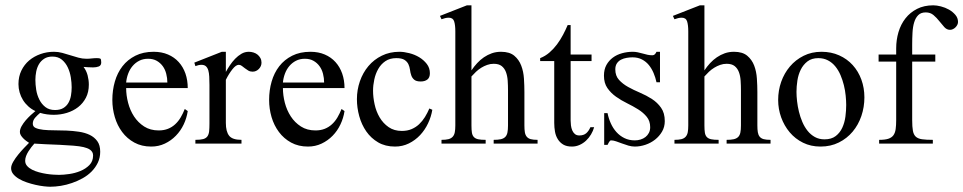

<svg xmlns="http://www.w3.org/2000/svg" viewBox="-20 -543 3643 726"><path d="M362.8 -307.1Q362.8 -295.4 353.5 -291.7Q344.2 -288.1 332 -288.1Q322.3 -288.1 312.5 -288.8Q302.7 -289.6 295.9 -290Q306.6 -275.9 311.3 -258.1Q315.9 -240.2 315.9 -223.1Q315.9 -194.8 304.9 -173.6Q293.9 -152.3 275.4 -137.9Q256.8 -123.5 232.9 -116.2Q209 -108.9 183.1 -108.9Q170.4 -108.9 157.5 -110.6Q144.5 -112.3 131.8 -116.2Q122.1 -108.4 113 -98.1Q104 -87.9 104 -75.2Q104 -64 115 -59.1Q126 -54.2 143.8 -52.2Q161.6 -50.3 184.6 -50.3Q207.5 -50.3 231.4 -49.3Q255.4 -48.3 278.3 -44.9Q301.3 -41.5 319.1 -33Q336.9 -24.4 347.9 -9.3Q358.9 5.9 358.9 30.8Q358.9 53.2 350.1 71.8Q341.3 90.3 326.7 105.2Q312 120.1 292.7 130.9Q273.4 141.6 252.4 148.9Q231.4 156.2 210 159.7Q188.5 163.1 169.9 163.1Q160.6 163.1 145.8 161.4Q130.9 159.7 114.5 156Q98.1 152.3 81.5 146.7Q64.9 141.1 51.8 133.3Q38.6 125.5 30.3 115.5Q22 105.5 22 92.8Q22 82.5 30 68.6Q38.1 54.7 49.1 41.3Q60.1 27.8 71.5 15.9Q83 3.9 89.8 -2.9Q85 -5.9 79.1 -10.3Q73.2 -14.6 67.9 -20Q62.5 -25.4 58.8 -31.5Q55.2 -37.6 55.2 -43.9Q55.2 -54.2 61.5 -65.7Q67.9 -77.1 77.1 -87.9Q86.4 -98.6 96.4 -107.9Q106.4 -117.2 113.8 -123Q99.1 -129.9 87.2 -140.6Q75.2 -151.4 66.9 -164.8Q58.6 -178.2 54.2 -193.6Q49.8 -209 49.8 -225.1Q49.8 -253.4 60.8 -276.1Q71.8 -298.8 90.3 -314.5Q108.9 -330.1 133.1 -338.6Q157.2 -347.2 184.1 -347.2Q200.2 -347.2 215.6 -343Q231 -338.9 246.1 -334Q261.2 -329.1 276.4 -325Q291.5 -320.8 307.1 -320.8Q316.9 -320.8 326.7 -322Q336.4 -323.2 346.2 -323.2Q356 -323.2 359.4 -321.3Q362.8 -319.3 362.8 -307.1ZM251 -212.9Q251 -230 247.8 -250.2Q244.6 -270.5 236.3 -288.1Q228 -305.7 213.9 -317.4Q199.7 -329.1 178.2 -329.1Q159.7 -329.1 147.2 -321Q134.8 -313 127.4 -300.5Q120.1 -288.1 116.9 -272.2Q113.8 -256.3 113.8 -241.2Q113.8 -223.6 116.9 -203.6Q120.1 -183.6 128.7 -166.5Q137.2 -149.4 151.6 -138.2Q166 -127 188 -127Q207 -127 219.2 -134.3Q231.4 -141.6 238.5 -153.8Q245.6 -166 248.3 -181.4Q251 -196.8 251 -212.9ZM332 44.9Q332 37.6 328.9 32.2Q325.7 26.9 320.6 23.2Q315.4 19.5 308.8 17.1Q302.2 14.6 295.9 13.2Q281.7 9.8 257.3 7.8Q232.9 5.9 205.8 4.6Q178.7 3.4 152.8 2.4Q127 1.5 109.9 0Q104.5 5.9 98.6 13.4Q92.8 21 87.4 29.5Q82 38.1 78.6 47.1Q75.2 56.2 75.2 64.9Q75.2 76.2 82.5 84.5Q89.8 92.8 101.3 98.6Q112.8 104.5 127.2 108.4Q141.6 112.3 155.8 114.5Q169.9 116.7 182.4 117.4Q194.8 118.2 203.1 118.2Q219.7 118.2 241.9 115Q264.2 111.8 284.2 103.5Q304.2 95.2 318.1 81.1Q332 66.9 332 44.9Z M689.9 -123Q686 -96.7 674.6 -72.5Q663.1 -48.3 645 -29.8Q627 -11.2 603.3 0Q579.6 11.2 551.8 11.2Q515.6 11.2 488 -3.9Q460.4 -19 441.9 -43.9Q423.3 -68.8 414.1 -100.3Q404.8 -131.8 404.8 -165Q404.8 -201.7 414.3 -234.6Q423.8 -267.6 443.1 -292.5Q462.4 -317.4 491.9 -332.3Q521.5 -347.2 561 -347.2Q591.3 -347.2 615.2 -336.9Q639.2 -326.7 655.8 -308.3Q672.4 -290 681.2 -264.9Q689.9 -239.7 689.9 -210H457Q457 -182.6 464.4 -154.3Q471.7 -126 486.8 -102.8Q502 -79.6 525.1 -64.7Q548.3 -49.8 580.1 -49.8Q599.6 -49.8 615 -55.9Q630.4 -62 642.3 -73Q654.3 -84 663.1 -98.9Q671.9 -113.8 678.7 -130.9ZM612.8 -231Q612.8 -247.6 608.6 -263.9Q604.5 -280.3 595.5 -292.7Q586.4 -305.2 572.8 -313Q559.1 -320.8 540 -320.8Q521 -320.8 506.3 -313.2Q491.7 -305.7 481.2 -293.2Q470.7 -280.8 464.6 -264.4Q458.5 -248 457 -231Z M968.8 -306.2Q968.8 -292.5 958.7 -282.2Q948.7 -272 935.1 -272Q925.8 -272 918.9 -276.1Q912.1 -280.3 906 -284.9Q899.9 -289.6 894.5 -293.7Q889.2 -297.9 882.8 -297.9Q872.1 -297.9 858.9 -281.2Q845.7 -264.6 834 -241.2V-78.1Q834 -45.9 846.2 -30Q858.4 -14.2 893.1 -14.2V0H718.8V-14.2Q737.8 -14.2 748.3 -17.1Q758.8 -20 764.2 -27.3Q769.5 -34.7 770.8 -46.6Q772 -58.6 772 -76.2V-221.7Q772 -239.3 771.2 -253.2Q770.5 -267.1 767.6 -277.1Q764.6 -287.1 758.5 -292.5Q752.4 -297.9 741.7 -297.9Q731 -297.9 718.8 -293L714.8 -306.2L818.8 -347.2H834V-271Q840.3 -282.7 849.1 -295.9Q857.9 -309.1 868.9 -320.6Q879.9 -332 892.8 -339.6Q905.8 -347.2 920.9 -347.2Q929.7 -347.2 938.5 -344.5Q947.3 -341.8 953.9 -336.4Q960.4 -331.1 964.6 -323.5Q968.8 -315.9 968.8 -306.2Z M1282.7 -123Q1278.8 -96.7 1267.3 -72.5Q1255.9 -48.3 1237.8 -29.8Q1219.7 -11.2 1196 0Q1172.4 11.2 1144.5 11.2Q1108.4 11.2 1080.8 -3.9Q1053.2 -19 1034.7 -43.9Q1016.1 -68.8 1006.8 -100.3Q997.6 -131.8 997.6 -165Q997.6 -201.7 1007.1 -234.6Q1016.6 -267.6 1035.9 -292.5Q1055.2 -317.4 1084.7 -332.3Q1114.3 -347.2 1153.8 -347.2Q1184.1 -347.2 1208 -336.9Q1231.9 -326.7 1248.5 -308.3Q1265.1 -290 1273.9 -264.9Q1282.7 -239.7 1282.7 -210H1049.8Q1049.8 -182.6 1057.1 -154.3Q1064.5 -126 1079.6 -102.8Q1094.7 -79.6 1117.9 -64.7Q1141.1 -49.8 1172.9 -49.8Q1192.4 -49.8 1207.8 -55.9Q1223.1 -62 1235.1 -73Q1247.1 -84 1255.9 -98.9Q1264.6 -113.8 1271.5 -130.9ZM1205.6 -231Q1205.6 -247.6 1201.4 -263.9Q1197.3 -280.3 1188.2 -292.7Q1179.2 -305.2 1165.5 -313Q1151.9 -320.8 1132.8 -320.8Q1113.8 -320.8 1099.1 -313.2Q1084.5 -305.7 1074 -293.2Q1063.5 -280.8 1057.4 -264.4Q1051.3 -248 1049.8 -231Z M1614.7 -127.9Q1610.4 -101.6 1598.6 -76.7Q1586.9 -51.8 1568.6 -32.2Q1550.3 -12.7 1526.1 -0.7Q1502 11.2 1473.6 11.2Q1437 11.2 1409.9 -4.6Q1382.8 -20.5 1365 -46.1Q1347.2 -71.8 1338.4 -103.8Q1329.6 -135.7 1329.6 -168Q1329.6 -203.1 1340.8 -235.6Q1352.1 -268.1 1373 -293Q1394 -317.9 1423.8 -332.5Q1453.6 -347.2 1490.7 -347.2Q1507.3 -347.2 1527.6 -342Q1547.9 -336.9 1564.9 -326.7Q1582 -316.4 1593.8 -301.3Q1605.5 -286.1 1605.5 -266.1Q1605.5 -249.5 1595.9 -242.2Q1586.4 -234.9 1570.8 -234.9Q1554.2 -234.9 1546.4 -241.5Q1538.6 -248 1535.2 -257.8Q1531.7 -267.6 1530.3 -279.1Q1528.8 -290.5 1524.2 -300.3Q1519.5 -310.1 1509.3 -316.7Q1499 -323.2 1478.5 -323.2Q1454.1 -323.2 1437.3 -311.8Q1420.4 -300.3 1410.2 -282.2Q1399.9 -264.2 1395.3 -242.4Q1390.6 -220.7 1390.6 -200.2Q1390.6 -175.3 1396.5 -148.4Q1402.3 -121.6 1415.5 -99.1Q1428.7 -76.7 1449.5 -62.3Q1470.2 -47.9 1499.5 -47.9Q1520 -47.9 1536.1 -54.7Q1552.2 -61.5 1564.7 -73.2Q1577.1 -85 1586.7 -100.3Q1596.2 -115.7 1603.5 -132.8Z M1846.7 0V-14.2Q1863.3 -14.2 1873.8 -16.6Q1884.3 -19 1890.4 -25.1Q1896.5 -31.2 1898.7 -41.7Q1900.9 -52.2 1900.9 -68.8V-201.2Q1900.9 -220.2 1899.7 -238.3Q1898.4 -256.3 1893.1 -270.5Q1887.7 -284.7 1877 -293.2Q1866.2 -301.8 1846.7 -301.8Q1834 -301.8 1822.3 -297.6Q1810.5 -293.5 1799.8 -286.9Q1789.1 -280.3 1779.8 -271.5Q1770.5 -262.7 1762.7 -253.9V-68.8Q1762.7 -51.8 1764.4 -41.3Q1766.1 -30.8 1772 -24.7Q1777.8 -18.6 1788.3 -16.4Q1798.8 -14.2 1816.4 -14.2V0H1649.4V-14.2Q1665.5 -14.2 1675.8 -16.8Q1686 -19.5 1691.9 -26.1Q1697.8 -32.7 1699.7 -43Q1701.7 -53.2 1701.7 -68.8V-424.8Q1701.7 -448.2 1697.3 -462.2Q1692.9 -476.1 1676.8 -476.1Q1669.9 -476.1 1663.1 -474.4Q1656.2 -472.7 1649.4 -470.2L1643.6 -482.9L1745.6 -522.9H1762.7V-276.9Q1772.5 -291.5 1784.2 -304.2Q1795.9 -316.9 1809.8 -326.4Q1823.7 -335.9 1839.8 -341.6Q1856 -347.2 1874.5 -347.2Q1906.7 -347.2 1924.6 -332.3Q1942.4 -317.4 1950.9 -294.9Q1959.5 -272.5 1961.2 -245.6Q1962.9 -218.8 1962.9 -194.8V-68.8Q1962.9 -53.2 1964.6 -43Q1966.3 -32.7 1971.7 -26.1Q1977.1 -19.5 1986.8 -16.8Q1996.6 -14.2 2012.7 -14.2V0Z M2226.6 -62Q2222.7 -47.9 2214.8 -34.7Q2207 -21.5 2196 -11.2Q2185.1 -1 2171.4 5.1Q2157.7 11.2 2142.6 11.2Q2122.6 11.2 2109.9 3.7Q2097.2 -3.9 2089.4 -16.4Q2081.5 -28.8 2078.6 -44.9Q2075.7 -61 2075.7 -78.1V-312H2022.5V-323.2Q2041.5 -330.6 2057.4 -344.2Q2073.2 -357.9 2086.2 -375.2Q2099.1 -392.6 2109.1 -411.6Q2119.1 -430.7 2126.5 -448.2H2137.7V-336.9H2216.8V-312H2137.7V-86.9Q2137.7 -78.6 2138.9 -68.8Q2140.1 -59.1 2143.6 -50.5Q2147 -42 2153.6 -36.4Q2160.2 -30.8 2170.4 -30.8Q2187 -30.8 2196.8 -39.3Q2206.5 -47.9 2212.4 -62Z M2493.7 -85Q2493.7 -63 2483.4 -45.4Q2473.1 -27.8 2457 -15.1Q2440.9 -2.4 2420.7 4.4Q2400.4 11.2 2380.4 11.2Q2368.7 11.2 2356.2 7.6Q2343.8 3.9 2332 -0.5Q2320.3 -4.9 2309.8 -8.5Q2299.3 -12.2 2290.5 -12.2Q2288.1 -12.2 2286.1 -10Q2284.2 -7.8 2282.5 -5.1Q2280.8 -2.4 2279.5 0.5Q2278.3 3.4 2277.3 4.9H2264.6V-115.2H2277.3Q2281.2 -95.2 2289.6 -76.7Q2297.9 -58.1 2310.8 -43.7Q2323.7 -29.3 2341.1 -20.8Q2358.4 -12.2 2380.4 -12.2Q2391.6 -12.2 2402.1 -15.4Q2412.6 -18.6 2420.7 -24.9Q2428.7 -31.2 2433.6 -40.5Q2438.5 -49.8 2438.5 -62Q2438.5 -85.4 2425.5 -101.3Q2412.6 -117.2 2393.1 -129.4Q2373.5 -141.6 2351.1 -152.6Q2328.6 -163.6 2309.1 -177.5Q2289.6 -191.4 2276.6 -210.2Q2263.7 -229 2263.7 -256.8Q2263.7 -280.3 2272.9 -297.1Q2282.2 -314 2297.4 -325.2Q2312.5 -336.4 2332.3 -341.8Q2352.1 -347.2 2372.6 -347.2Q2382.3 -347.2 2391.6 -345.2Q2400.9 -343.3 2410.2 -340.6Q2419.4 -337.9 2428.5 -335.9Q2437.5 -334 2446.8 -334Q2452.6 -334 2456.3 -337.9Q2460 -341.8 2462.4 -347.2H2475.6V-231.9H2462.4Q2458.5 -250 2451.4 -266.8Q2444.3 -283.7 2433.6 -296.9Q2422.9 -310.1 2407.5 -318.1Q2392.1 -326.2 2371.6 -326.2Q2360.8 -326.2 2349.4 -324.2Q2337.9 -322.3 2328.4 -317.4Q2318.8 -312.5 2312.7 -303.5Q2306.6 -294.4 2306.6 -280.8Q2306.6 -256.3 2320.6 -241Q2334.5 -225.6 2355.2 -214.1Q2376 -202.6 2400.1 -192.4Q2424.3 -182.1 2445.1 -168.7Q2465.8 -155.3 2479.7 -135.5Q2493.7 -115.7 2493.7 -85Z M2727.5 0V-14.2Q2744.1 -14.2 2754.6 -16.6Q2765.1 -19 2771.2 -25.1Q2777.3 -31.2 2779.5 -41.7Q2781.7 -52.2 2781.7 -68.8V-201.2Q2781.7 -220.2 2780.5 -238.3Q2779.3 -256.3 2773.9 -270.5Q2768.6 -284.7 2757.8 -293.2Q2747.1 -301.8 2727.5 -301.8Q2714.8 -301.8 2703.1 -297.6Q2691.4 -293.5 2680.7 -286.9Q2669.9 -280.3 2660.6 -271.5Q2651.4 -262.7 2643.6 -253.9V-68.8Q2643.6 -51.8 2645.3 -41.3Q2647 -30.8 2652.8 -24.7Q2658.7 -18.6 2669.2 -16.4Q2679.7 -14.2 2697.3 -14.2V0H2530.3V-14.2Q2546.4 -14.2 2556.6 -16.8Q2566.9 -19.5 2572.8 -26.1Q2578.6 -32.7 2580.6 -43Q2582.5 -53.2 2582.5 -68.8V-424.8Q2582.5 -448.2 2578.1 -462.2Q2573.7 -476.1 2557.6 -476.1Q2550.8 -476.1 2543.9 -474.4Q2537.1 -472.7 2530.3 -470.2L2524.4 -482.9L2626.5 -522.9H2643.6V-276.9Q2653.3 -291.5 2665 -304.2Q2676.8 -316.9 2690.7 -326.4Q2704.6 -335.9 2720.7 -341.6Q2736.8 -347.2 2755.4 -347.2Q2787.6 -347.2 2805.4 -332.3Q2823.2 -317.4 2831.8 -294.9Q2840.3 -272.5 2842 -245.6Q2843.8 -218.8 2843.8 -194.8V-68.8Q2843.8 -53.2 2845.5 -43Q2847.2 -32.7 2852.5 -26.1Q2857.9 -19.5 2867.7 -16.8Q2877.4 -14.2 2893.6 -14.2V0Z M3248.5 -174.8Q3248.5 -138.2 3237.1 -104.5Q3225.6 -70.8 3204.1 -45.2Q3182.6 -19.5 3151.9 -4.2Q3121.1 11.2 3082.5 11.2Q3045.9 11.2 3016.4 -3.4Q2986.8 -18.1 2966.1 -42.7Q2945.3 -67.4 2933.8 -99.1Q2922.4 -130.9 2922.4 -165Q2922.4 -200.7 2933.8 -233.4Q2945.3 -266.1 2966.8 -291.5Q2988.3 -316.9 3018.6 -332Q3048.8 -347.2 3086.4 -347.2Q3123 -347.2 3153.1 -333.7Q3183.1 -320.3 3204.3 -296.9Q3225.6 -273.4 3237.1 -241.9Q3248.5 -210.4 3248.5 -174.8ZM3179.7 -146Q3179.7 -162.1 3177.7 -181.6Q3175.8 -201.2 3170.9 -220.9Q3166 -240.7 3158.2 -259Q3150.4 -277.3 3138.7 -291.7Q3127 -306.2 3110.8 -314.7Q3094.7 -323.2 3074.2 -323.2Q3049.3 -323.2 3033.2 -310.8Q3017.1 -298.3 3007.8 -279.5Q2998.5 -260.7 2995.1 -238.3Q2991.7 -215.8 2991.7 -195.8Q2991.7 -179.7 2993.9 -160.2Q2996.1 -140.6 3001 -120.6Q3005.9 -100.6 3013.9 -81.8Q3022 -63 3033.7 -48.3Q3045.4 -33.7 3061.3 -24.9Q3077.1 -16.1 3097.7 -16.1Q3124 -16.1 3140.1 -28.6Q3156.2 -41 3165 -60.3Q3173.8 -79.6 3176.8 -102.5Q3179.7 -125.5 3179.7 -146Z M3602.5 -460Q3602.5 -454.6 3599.9 -449.2Q3597.2 -443.8 3593 -439.7Q3588.9 -435.5 3583.5 -432.9Q3578.1 -430.2 3572.3 -430.2Q3560.1 -430.2 3550.8 -440.4Q3541.5 -450.7 3531.7 -463.1Q3522 -475.6 3510 -485.8Q3498 -496.1 3480.5 -496.1Q3462.4 -496.1 3452.1 -485.8Q3441.9 -475.6 3436.8 -458.7Q3431.6 -441.9 3430.4 -419.4Q3429.2 -397 3429.2 -373V-336.9H3516.6V-310.1H3429.2V-88.9Q3429.2 -63.5 3431.9 -48.6Q3434.6 -33.7 3442.9 -26.1Q3451.2 -18.6 3466.6 -16.4Q3481.9 -14.2 3507.3 -14.2V0H3304.2V-14.2Q3326.2 -14.2 3338.9 -18.3Q3351.6 -22.5 3358.2 -31.5Q3364.7 -40.5 3366.7 -54.7Q3368.7 -68.8 3368.7 -88.9V-310.1H3302.2V-336.9H3368.7V-359.9Q3368.7 -392.1 3377.4 -421.6Q3386.2 -451.2 3403.8 -473.6Q3421.4 -496.1 3447.8 -509.5Q3474.1 -522.9 3509.3 -522.9Q3521.5 -522.9 3537.8 -518.8Q3554.2 -514.6 3568.4 -506.6Q3582.5 -498.5 3592.5 -486.8Q3602.5 -475.1 3602.5 -460Z"/></svg>

Font: Scheherazade
Style: Regular
Weight: 400
Designer: SIL International
Foundry: SIL International
Version: Version 2.100 (build 932/914)